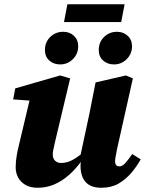

<svg xmlns="http://www.w3.org/2000/svg" viewBox="-20 -870 688 906"><path d="M157 16Q124 16 101 3Q78 -10 66 -31.5Q54 -53 54 -80Q54 -108 58.5 -134Q63 -160 69 -184L126 -424L165 -392L42 -401L52 -453L264 -514L311 -500L241 -206Q238 -193 235.5 -181.5Q233 -170 231 -160.5Q229 -151 229 -141Q229 -122 240 -111.5Q251 -101 268 -101Q286 -101 303.5 -107Q321 -113 341 -126.5Q361 -140 384 -160L394 -112H366Q337 -72 304.5 -43.5Q272 -15 235.5 0.5Q199 16 157 16ZM458 16Q409 16 384.5 -10.5Q360 -37 360 -88Q360 -97 361.5 -105.5Q363 -114 364 -124H357L402 -334Q409 -372 416.5 -407.5Q424 -443 431 -481L574 -514L607 -500L532 -165Q529 -148 526 -133Q523 -118 523 -108Q523 -97 528 -91Q533 -85 543 -85Q557 -85 570 -99Q583 -113 604 -143L644 -118Q625 -84 599 -53.5Q573 -23 539 -3.5Q505 16 458 16ZM264 -566Q233 -566 212.5 -584.5Q192 -603 192 -634Q192 -671 217 -695.5Q242 -720 278 -720Q309 -720 329 -701Q349 -682 349 -652Q349 -616 324 -591Q299 -566 264 -566ZM518 -566Q487 -566 466.5 -584.5Q446 -603 446 -634Q446 -671 471 -695.5Q496 -720 532 -720Q562 -720 582.5 -701Q603 -682 603 -652Q603 -616 578 -591Q553 -566 518 -566ZM282 -766 298 -850H568L552 -766Z"/></svg>

Font: Source Serif 4 ExtraBold
Style: Italic
Weight: 800
Italic angle: -12°
Designer: Frank Grießhammer
Foundry: Adobe Systems Incorporated
Version: Version 4.004;hotconv 1.0.116;makeotfexe 2.5.65601